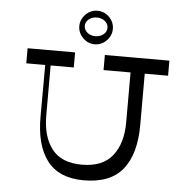

<svg xmlns="http://www.w3.org/2000/svg" viewBox="-61 -1000 1049 1061"><g transform="rotate(5 463.5 -470.0)"><path d="M727.1 -332.8Q727.1 -171.2 658.6 -85.6Q590 0 442.2 0Q304.4 0 238.8 -86Q173.1 -172 174.1 -332.8L175.1 -660.5H205.1V-339Q205.1 -221.6 258 -153.4Q310.9 -85.1 424.2 -85.1Q538.9 -85.1 593.6 -153.7Q648.4 -222.2 648.4 -339V-660.5H727.1ZM856.5 -616.4H498.6V-700H856.5ZM333.5 -616.4H70V-700H333.5ZM437 -799Q464 -799 482 -814.1Q500 -829.2 500 -850.8Q500 -872.2 482 -887.4Q464 -902.5 437 -902.5Q410 -902.5 392 -887.4Q374 -872.2 374 -850.8Q374 -829.2 392 -814.1Q410 -799 437 -799ZM437 -754Q399 -754 371.5 -782Q344 -810 344 -847Q344 -884 371.5 -912Q399 -940 437 -940Q475 -940 502.5 -912.5Q530 -885 530 -847Q530 -810 502.5 -782Q475 -754 437 -754Z"/></g></svg>

Font: Space Cowgirl
Style: Regular
Weight: 400
Designer: Valery Marier
Foundry: Valery Marier
Version: Version 1.000